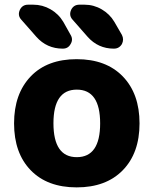

<svg xmlns="http://www.w3.org/2000/svg" viewBox="-20 -810 641 819"><path d="M208 -284.2Q208 -139.6 307.6 -139.6Q407.2 -139.6 407.2 -283.7Q407.2 -427.7 307.6 -427.7Q208 -427.7 208 -284.2ZM111.3 -484.4Q181.6 -557.6 307.1 -557.6Q432.6 -557.6 503.9 -483.9Q575.2 -410.2 575.2 -283.7Q575.2 -157.2 503.9 -84Q432.6 -10.7 307.1 -10.7Q181.6 -10.7 110.8 -84Q40 -157.2 40 -283.7Q40 -410.2 111.3 -484.4ZM340.8 -790Q379.9 -790 414.1 -770Q448.2 -750 467.8 -716.8L500 -661.1Q504.9 -651.4 504.9 -641.6Q504.9 -631.8 500 -622.1Q488.3 -602.5 465.8 -602.5Q398.4 -602.5 353.5 -653.3L289.1 -726.6Q279.3 -737.3 279.3 -751Q279.3 -758.8 283.2 -767.6Q293.9 -790 318.4 -790ZM122.1 -790Q161.1 -790 195.3 -770.5Q229.5 -751 250 -716.8L281.2 -661.1Q287.1 -651.4 287.1 -641.6Q287.1 -631.8 281.2 -622.1Q270.5 -602.5 248 -602.5Q179.7 -602.5 134.8 -653.3L70.3 -726.6Q60.5 -737.3 60.5 -751Q60.5 -758.8 64.5 -767.6Q75.2 -790 99.6 -790Z"/></svg>

Font: Gen Jyuu GothicX Heavy
Style: Bold
Weight: 900
Designer: [Source Han Sans]
Ryoko NISHIZUKA  (kana & ideographs); Paul D. Hunt (Latin, Greek & Cyrillic); Wenlong ZHANG  (bopomofo
Version: Version 1.002.20150607